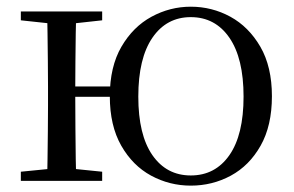

<svg xmlns="http://www.w3.org/2000/svg" viewBox="-20 -551 896 585"><path d="M43.5 0V-27.8L152.7 -38.6H184.7L291.3 -27.8V0ZM43.5 -489.1V-516H291.3V-489.1L184.7 -477.4H152.7ZM123.1 0Q124.3 -24.4 124.8 -65.3Q125.3 -106.3 125.8 -150.3Q126.3 -194.3 126.3 -228.5V-288.3Q126.3 -321.7 125.8 -365.7Q125.3 -409.7 124.8 -450.7Q124.3 -491.8 123.1 -516H212.3Q211.3 -491.8 210.8 -450.6Q210.3 -409.5 209.8 -364Q209.3 -318.5 209.3 -281.8V-260.2Q209.3 -210.2 209.8 -159.3Q210.3 -108.5 210.8 -66.4Q211.3 -24.4 212.3 0ZM166.8 -256V-287.5H365.3V-256ZM561.3 14.6Q496.7 14.6 440.3 -15.9Q384 -46.5 349.3 -107.4Q314.6 -168.3 314.6 -257.8Q314.6 -347.6 349.9 -408.5Q385.2 -469.3 441.6 -500Q498 -530.6 561.3 -530.6Q625.7 -530.6 681.8 -500.1Q737.8 -469.5 773.2 -408.7Q808.5 -347.8 808.5 -257.8Q808.5 -168 774.1 -107.2Q739.7 -46.3 683.3 -15.8Q627 14.6 561.3 14.6ZM561.3 -16.4Q635.7 -16.4 678.9 -78.2Q722.1 -140.1 722.1 -256.6Q722.1 -373.4 678.9 -436.1Q635.7 -498.8 561.3 -498.8Q487.4 -498.8 444.4 -436.1Q401.4 -373.4 401.4 -256.6Q401.4 -140.1 444.4 -78.2Q487.4 -16.4 561.3 -16.4Z"/></svg>

Font: Noto Serif KR ExtraLight
Style: Regular
Weight: 200
Designer: Ryoko NISHIZUKA 西塚涼子 (kana & ideographs); Frank Grießhammer (Latin, Greek & Cyrillic); Wenlong ZHANG 张文龙 (bopomofo); San
Foundry: Adobe
Version: Version 2.002-H1;hotconv 1.1.0;makeotfexe 2.6.0